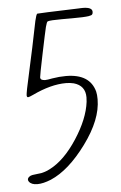

<svg xmlns="http://www.w3.org/2000/svg" viewBox="-46 -654 400 637"><g transform="rotate(-5 154.0 -335.5)"><path d="M64.5 -347.2Q50.8 -340.8 47.4 -340.8Q43 -340.8 43 -347.7Q43 -351.6 46.4 -369.6Q51.3 -393.6 61.5 -439.5Q71.8 -485.4 75.7 -504.9Q78.6 -519.5 84.5 -547.9Q90.3 -576.2 93.3 -590.8Q98.1 -611.8 101.6 -614.3Q103 -615.2 240.2 -619.6Q241.7 -619.6 246.1 -619.9Q250.5 -620.1 253.4 -620.1Q285.2 -620.1 285.2 -604.5Q285.2 -599.1 283.4 -596.7Q281.7 -594.2 279.5 -593.5Q277.3 -592.8 271 -591.3Q255.9 -588.9 215.3 -588.9H182.1Q142.6 -588.9 134.3 -585.9Q130.9 -585 126.5 -567.9Q122.6 -552.2 107.7 -480.2Q92.8 -408.2 92.8 -402.8Q92.8 -392.6 108.9 -392.6Q115.7 -392.6 132.8 -396Q156.2 -399.9 178.2 -399.9Q257.8 -399.9 273.9 -339.8Q276.4 -329.6 276.4 -314Q276.4 -246.6 217.8 -167Q159.2 -87.4 98.6 -61.5Q72.3 -50.8 53.2 -50.8Q33.2 -50.8 25.4 -61.5Q22.9 -64.5 22.9 -68.4Q22.9 -73.2 27.8 -77.4Q32.7 -81.5 39.6 -82.5Q45.4 -83.5 55.4 -84.5Q65.4 -85.4 69.3 -86.2Q73.2 -86.9 81.1 -89.4Q88.9 -91.8 98.1 -96.7Q147 -121.6 189.7 -187Q232.4 -252.4 239.3 -308.6Q240.2 -319.3 240.2 -323.7Q240.2 -362.8 202.1 -373.5Q189.5 -376.5 176.3 -376.5Q126 -376.5 64.5 -347.2Z"/></g></svg>

Font: Sintesa 2
Style: 2
Weight: 400
Version: Version 001.000